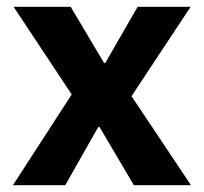

<svg xmlns="http://www.w3.org/2000/svg" viewBox="-20 -545 600 565"><path d="M18 0 191 -267 20 -525H188L286 -360H290L385 -525H541L367 -262L542 0H374L273 -171H269L172 0Z"/></svg>

Font: IBM Plex Sans Arabic
Style: Bold
Weight: 700
Designer: Mike Abbink, Paul van der Laan, Pieter van Rosmalen, Wael Morcos, Khajak Apelian
Foundry: Bold Monday
Version: Version 1.2